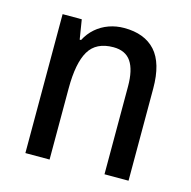

<svg xmlns="http://www.w3.org/2000/svg" viewBox="-86 -634 716 719"><g transform="rotate(15 272.0 -274.0)"><path d="M310.1 -548.3Q389.2 -548.3 431.2 -502Q473.1 -455.6 473.1 -357.4V0H379.9V-340.3Q379.9 -404.3 358.2 -436.3Q336.4 -468.3 289.6 -468.3Q222.7 -468.3 194.8 -421.1Q167 -374 167 -275.9V0H73.2V-538.6H147.5L159.7 -462.9H165Q179.2 -490.2 201.2 -509.3Q223.1 -528.3 251 -538.3Q278.8 -548.3 310.1 -548.3Z"/></g></svg>

Font: Open Sans SemiCondensed Medium
Style: Regular
Weight: 500
Width: 4
Designer: Monotype Design Team
Foundry: Monotype Imaging Inc.
Version: Version 3.000